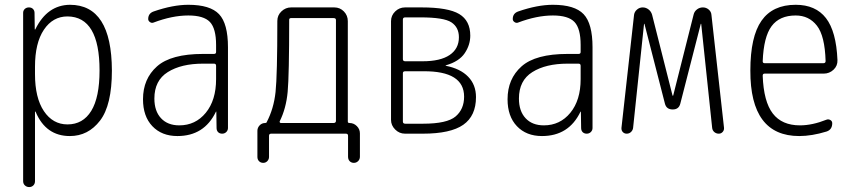

<svg xmlns="http://www.w3.org/2000/svg" viewBox="-20 -550 3540 790"><path d="M124 -275.4V-245.1Q124 -147.5 160.6 -92.8Q197.3 -38.1 257.8 -38.1Q321.3 -38.1 355.5 -93.8Q389.6 -149.4 389.6 -259.8Q389.6 -481.4 257.8 -482.4Q197.3 -482.4 160.6 -427.7Q124 -373 124 -275.4ZM75.2 195.3V-497.1Q75.2 -506.8 82 -513.2Q88.9 -519.5 99.1 -519.5Q109.4 -519.5 115.7 -513.2Q122.1 -506.8 122.1 -497.1L123 -429.7Q123 -428.7 124 -428.7Q126 -428.7 126 -430.7Q174.8 -529.3 267.6 -530.3Q439.5 -530.3 440.4 -259.8Q440.4 -117.2 391.6 -53.7Q342.8 9.8 267.6 9.8Q168.9 9.8 127 -88.9Q127 -90.8 126 -90.8Q124 -90.8 124 -89.8V195.3Q124 206.1 117.2 212.9Q110.4 219.7 100.1 219.7Q89.8 219.7 82.5 212.9Q75.2 206.1 75.2 195.3Z M815.4 -288.1Q725.6 -288.1 670.4 -253.4Q615.2 -218.8 615.2 -144.5Q615.2 -92.8 642.6 -63.5Q669.9 -34.2 717.8 -34.2Q784.2 -34.2 826.7 -85.9Q869.1 -137.7 869.1 -224.6V-279.3Q869.1 -288.1 860.4 -288.1ZM710 9.8Q645.5 9.8 606.9 -30.8Q568.4 -71.3 568.4 -141.6Q568.4 -225.6 626 -276.9Q683.6 -328.1 815.4 -328.1H860.4Q869.1 -328.1 869.1 -335.9V-365.2Q869.1 -432.6 843.8 -459.5Q818.4 -486.3 754.9 -486.3Q688.5 -486.3 611.3 -457Q604.5 -454.1 597.2 -459Q589.8 -463.9 589.8 -471.7Q589.8 -495.1 612.3 -502.9Q691.4 -530.3 754.9 -530.3Q844.7 -530.3 881.3 -491.7Q918 -453.1 918 -355.5V-23.4Q918 -13.7 911.1 -6.8Q904.3 0 894 0Q883.8 0 877.4 -6.3Q871.1 -12.7 871.1 -23.4L870.1 -89.8Q870.1 -90.8 869.1 -90.8Q868.2 -90.8 868.2 -89.8Q820.3 9.8 710 9.8Z M1130.9 -50.8Q1129.9 -48.8 1131.3 -46.4Q1132.8 -43.9 1135.7 -43.9H1352.5Q1361.3 -43.9 1362.3 -51.8V-467.8Q1362.3 -475.6 1352.5 -475.6H1177.7Q1169.9 -475.6 1169.9 -468.8Q1169.9 -240.2 1163.6 -171.9Q1157.2 -103.5 1130.9 -50.8ZM1039.1 95.7V-11.7Q1039.1 -24.4 1048.3 -34.2Q1057.6 -43.9 1071.3 -43.9Q1076.2 -43.9 1077.1 -46.9Q1106.4 -102.5 1113.8 -171.4Q1121.1 -240.2 1121.1 -463.9Q1121.1 -487.3 1138.2 -503.4Q1155.3 -519.5 1177.7 -519.5H1355.5Q1378.9 -519.5 1395 -502.9Q1411.1 -486.3 1411.1 -462.9V-49.8Q1411.1 -43.9 1418 -43.9Q1435.5 -43.9 1448.2 -31.2Q1460.9 -18.6 1460.9 -1V94.7Q1460.9 105.5 1453.6 112.8Q1446.3 120.1 1436 120.1Q1425.8 120.1 1418.9 113.3Q1412.1 106.4 1412.1 94.7V8.8Q1412.1 0 1403.3 0H1095.7Q1086.9 0 1086.9 8.8V95.7Q1086.9 105.5 1080.1 112.8Q1073.2 120.1 1063 120.1Q1052.7 120.1 1045.9 113.3Q1039.1 106.4 1039.1 95.7Z M1637.7 -249V-49.8Q1637.7 -41 1647.5 -41H1720.7Q1819.3 -41 1854.5 -70.8Q1889.6 -100.6 1889.6 -152.3Q1889.6 -257.8 1722.7 -256.8H1647.5Q1637.7 -256.8 1637.7 -249ZM1637.7 -469.7V-306.6Q1637.7 -297.9 1647.5 -297.9H1718.8Q1792 -297.9 1830.1 -323.7Q1868.2 -349.6 1868.2 -396.5Q1868.2 -437.5 1837.4 -458Q1806.6 -478.5 1710 -478.5H1647.5Q1637.7 -478.5 1637.7 -469.7ZM1646.5 0Q1623 0 1606 -17.1Q1588.9 -34.2 1588.9 -56.6V-462.9Q1588.9 -486.3 1606 -502.9Q1623 -519.5 1646.5 -519.5H1714.8Q1824.2 -519.5 1869.6 -492.2Q1915 -464.8 1915 -403.3Q1915 -365.2 1892.1 -331.1Q1869.1 -296.9 1814.5 -281.2Q1813.5 -281.2 1813.5 -280.3L1814.5 -279.3Q1874 -267.6 1906.2 -234.4Q1938.5 -201.2 1938.5 -150.4Q1938.5 -73.2 1886.2 -36.6Q1834 0 1719.7 0Z M2315.4 -288.1Q2225.6 -288.1 2170.4 -253.4Q2115.2 -218.8 2115.2 -144.5Q2115.2 -92.8 2142.6 -63.5Q2169.9 -34.2 2217.8 -34.2Q2284.2 -34.2 2326.7 -85.9Q2369.1 -137.7 2369.1 -224.6V-279.3Q2369.1 -288.1 2360.4 -288.1ZM2210 9.8Q2145.5 9.8 2106.9 -30.8Q2068.4 -71.3 2068.4 -141.6Q2068.4 -225.6 2126 -276.9Q2183.6 -328.1 2315.4 -328.1H2360.4Q2369.1 -328.1 2369.1 -335.9V-365.2Q2369.1 -432.6 2343.8 -459.5Q2318.4 -486.3 2254.9 -486.3Q2188.5 -486.3 2111.3 -457Q2104.5 -454.1 2097.2 -459Q2089.8 -463.9 2089.8 -471.7Q2089.8 -495.1 2112.3 -502.9Q2191.4 -530.3 2254.9 -530.3Q2344.7 -530.3 2381.3 -491.7Q2418 -453.1 2418 -355.5V-23.4Q2418 -13.7 2411.1 -6.8Q2404.3 0 2394 0Q2383.8 0 2377.4 -6.3Q2371.1 -12.7 2371.1 -23.4L2370.1 -89.8Q2370.1 -90.8 2369.1 -90.8Q2368.2 -90.8 2368.2 -89.8Q2320.3 9.8 2210 9.8Z M2558.6 0Q2548.8 0 2542.5 -6.8Q2536.1 -13.7 2537.1 -24.4L2588.9 -489.3Q2590.8 -502 2601.1 -510.7Q2611.3 -519.5 2624.5 -519.5Q2637.7 -519.5 2648.4 -511.2Q2659.2 -502.9 2663.1 -489.3L2747.1 -157.2Q2747.1 -156.2 2748 -156.2Q2750 -156.2 2750 -157.2L2834 -490.2Q2836.9 -502.9 2847.7 -511.2Q2858.4 -519.5 2872.1 -519.5Q2885.7 -519.5 2896 -510.7Q2906.2 -502 2907.2 -489.3L2959 -24.4Q2960 -14.6 2953.6 -7.3Q2947.3 0 2937.5 0Q2926.8 0 2918.9 -6.8Q2911.1 -13.7 2910.2 -24.4L2865.2 -451.2Q2865.2 -452.1 2864.3 -452.1Q2863.3 -452.1 2863.3 -451.2L2779.3 -124Q2773.4 -99.6 2748 -99.6Q2721.7 -99.6 2715.8 -124L2631.8 -451.2Q2631.8 -452.1 2630.9 -452.1Q2629.9 -452.1 2629.9 -451.2L2585 -24.4Q2584 -14.6 2576.7 -7.3Q2569.3 0 2558.6 0Z M3253.9 -486.3Q3187.5 -486.3 3154.8 -442.4Q3122.1 -398.4 3118.2 -297.9Q3118.2 -290 3126 -290H3368.2Q3377 -290 3377 -298.8Q3374 -402.3 3341.3 -444.3Q3308.6 -486.3 3253.9 -486.3ZM3268.6 9.8Q3066.4 9.8 3067.4 -259.8Q3067.4 -399.4 3113.3 -464.8Q3159.2 -530.3 3253.9 -530.3Q3335.9 -530.3 3378.4 -475.6Q3420.9 -420.9 3425.8 -302.7Q3426.8 -279.3 3409.7 -263.2Q3392.6 -247.1 3369.1 -247.1H3126Q3118.2 -247.1 3118.2 -238.3Q3122.1 -131.8 3159.7 -83Q3197.3 -34.2 3271.5 -34.2Q3322.3 -34.2 3380.9 -57.6Q3388.7 -60.5 3396.5 -56.2Q3404.3 -51.8 3404.3 -43Q3404.3 -16.6 3380.9 -8.8Q3320.3 9.8 3268.6 9.8Z"/></svg>

Font: Rounded-X Mgen+ 2m light
Style: Regular
Weight: 200
Designer: [Source Han Sans]
Ryoko NISHIZUKA  (kana & ideographs); Paul D. Hunt (Latin, Greek & Cyrillic); Wenlong ZHANG  (bopomofo
Version: Version 1.059.20150602